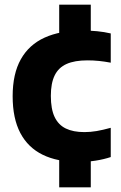

<svg xmlns="http://www.w3.org/2000/svg" viewBox="-20 -687 523 827"><path d="M318.5 10.5Q227 10.5 163.8 -20.5Q100.5 -51.5 67.5 -114.2Q34.5 -177 34.5 -272.5Q34.5 -369 69.8 -431.8Q105 -494.5 172.2 -525Q239.5 -555.5 335 -555.5Q368.5 -555.5 398.8 -552.5Q429 -549.5 457 -543V-417Q431 -422 406.5 -424.5Q382 -427 356.5 -427Q301.5 -427 266.8 -411.5Q232 -396 215.5 -362.2Q199 -328.5 199 -274Q199 -217.5 215.2 -183.2Q231.5 -149 263.5 -133.5Q295.5 -118 343.5 -118Q369.5 -118 396 -122.5Q422.5 -127 457 -136.5V-10.5Q427 -0.5 391.5 5Q356 10.5 318.5 10.5ZM235 120V-21H371V120ZM235 -526V-667H371V-526Z"/></svg>

Font: Encode Sans Condensed Thin
Style: Bold
Weight: 700
Version: Version 3.002